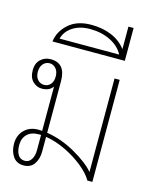

<svg xmlns="http://www.w3.org/2000/svg" viewBox="-124 -914 792 1005"><g transform="rotate(15 271.5 -412.0)"><path d="M473 -553V0H446Q426 -35 382.5 -70Q339 -105 284.5 -131Q230 -157 178 -165V-85Q178 -45 159 -17.5Q140 10 102 10Q64 10 44.5 -18.5Q25 -47 25 -87Q25 -133 54 -162Q83 -191 129 -191Q143 -191 150 -190V-430Q139 -415 124 -409Q109 -403 90 -403Q63 -403 41.5 -423.5Q20 -444 20 -486Q20 -521 42 -542.5Q64 -564 97 -564Q178 -564 178 -467V-187Q257 -175 333.5 -131.5Q410 -88 445 -46V-553ZM145 -483Q145 -510 131 -526Q117 -542 97 -542Q76 -542 62 -526Q48 -510 48 -483Q48 -456 62 -440.5Q76 -425 97 -425Q118 -425 131.5 -440.5Q145 -456 145 -483ZM150 -168H138Q97 -168 75 -146Q53 -124 53 -87Q53 -56 65 -35.5Q77 -15 102 -15Q125 -15 137.5 -35Q150 -55 150 -85Z M256 -793Q317 -793 366 -772.5Q415 -752 445 -712V-834H473V-656H81Q88 -712 133.5 -752.5Q179 -793 256 -793ZM436 -680Q414 -722 365.5 -746Q317 -770 255 -770Q200 -770 162 -745.5Q124 -721 113 -680Z"/></g></svg>

Font: Trirong Thin
Style: Regular
Weight: 250
Designer: Katatrad Team
Foundry: CadsonDemak
Version: Version 1.001